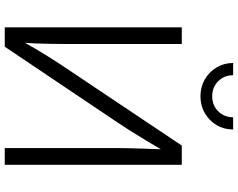

<svg xmlns="http://www.w3.org/2000/svg" viewBox="-114 -864 978 789"><g transform="rotate(90 374.5 -469.0)"><path d="M656.7 0H587.9V-461.4Q587.9 -482.9 588.6 -513.7Q589.4 -544.4 590.8 -583.5Q592.3 -622.6 593.8 -667.5L606.4 -664.1Q578.1 -616.2 556.4 -580.1Q534.7 -543.9 516.6 -515.4Q498.5 -486.8 481 -460.9L171.4 0H91.8V-727.5H160.2V-242.7Q160.2 -220.2 159.7 -190.4Q159.2 -160.6 158 -127.2Q156.7 -93.8 154.3 -59.6L143.6 -62Q162.1 -95.7 180.4 -127Q198.7 -158.2 215.8 -185.1Q232.9 -211.9 246.1 -231.9L577.6 -727.5H656.7ZM375 -804.2Q336.9 -804.2 305.9 -822Q274.9 -839.8 256.6 -870.6Q238.3 -901.4 238.3 -938.5H288.6Q288.6 -901.4 313.5 -877Q338.4 -852.5 375 -852.5Q412.1 -852.5 436.8 -877.2Q461.4 -901.9 461.4 -938.5H511.7Q511.7 -901.4 493.7 -870.8Q475.6 -840.3 444.6 -822.3Q413.6 -804.2 375 -804.2Z"/></g></svg>

Font: Inter 18pt Light
Style: Regular
Weight: 300
Designer: Rasmus Andersson
Foundry: rsms
Version: Version 4.001;git-66647c0bb